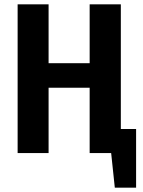

<svg xmlns="http://www.w3.org/2000/svg" viewBox="-20 -712 665 893"><path d="M613 -112V161H514L497 0H397V-304H206V0H62V-692H206V-418H397V-692H542V-112Z"/></svg>

Font: Fira Sans Condensed SemiBold
Style: Regular
Weight: 600
Width: 3
Designer: bBox Type GmbH & Carrois Corporate GbR & Edenspiekermann AG
Foundry: bBox Type GmbH & Carrois Corporate GbR & Edenspiekermann AG
Version: Version 4.301